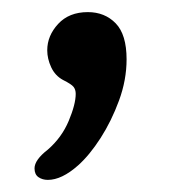

<svg xmlns="http://www.w3.org/2000/svg" viewBox="-20 -142 286 317"><path d="M59 155Q50 155 43.5 150.5Q37 146 37 136Q37 122 59 105Q82 85 93.5 57.5Q105 30 105 13Q105 6 101.5 1.5Q98 -3 84 -10Q71 -17 64.5 -31Q58 -45 58 -59Q58 -83 76 -102.5Q94 -122 125 -122Q153 -122 171 -103.5Q189 -85 189 -44Q189 -10 176.5 24Q164 58 146 86Q128 114 109 131Q82 155 59 155Z"/></svg>

Font: Akaya Kanadaka
Style: Regular
Weight: 400
Designer: Vaishnavi Murthy Yerkadithaya, Juan Luis Blanco Aristondo
Version: Version 1.002; ttfautohint (v1.8.3)